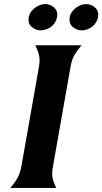

<svg xmlns="http://www.w3.org/2000/svg" viewBox="-20 -922 502 942"><path d="M240 -106Q233 -71 238 -48.5Q243 -26 256 0H31Q53 -26 65.5 -48.5Q78 -71 85 -106L171 -594Q177 -629 171.5 -651.5Q166 -674 153 -700H380Q358 -674 345 -651.5Q332 -629 326 -594ZM121 -838Q124 -853 132.5 -864.5Q141 -876 152.5 -884.5Q164 -893 177 -897.5Q190 -902 202 -902Q227 -902 246 -884.5Q265 -867 260 -838Q257 -823 249 -810.5Q241 -798 230 -790Q219 -782 205.5 -777.5Q192 -773 180 -773Q155 -773 135.5 -790Q116 -807 121 -838ZM322 -838Q325 -853 333.5 -864.5Q342 -876 353.5 -884.5Q365 -893 378 -897.5Q391 -902 403 -902Q428 -902 447 -884.5Q466 -867 461 -838Q458 -823 450 -810.5Q442 -798 431 -790Q420 -782 406.5 -777.5Q393 -773 381 -773Q356 -773 336.5 -790Q317 -807 322 -838Z"/></svg>

Font: LT Museum
Style: Bold Italic
Weight: 700
Designer: Daniel Lyons
Foundry: LyonsType
Version: Version 1.011